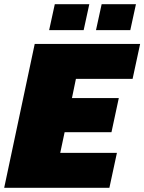

<svg xmlns="http://www.w3.org/2000/svg" viewBox="-25 -898 690 918"><path d="M-5 0 141 -688H645L609 -521H338L319 -429H543L508 -266H284L263 -167H534L498 0ZM434 -754 461 -878H625L598 -754ZM210 -754 237 -878H402L375 -754Z"/></svg>

Font: Saira Black
Style: Italic
Weight: 900
Italic angle: -12°
Designer: Hector Gatti with collaboration of the Omnibus-Type team
Foundry: Omnibus-Type
Version: Version 1.100; ttfautohint (v1.8.3)